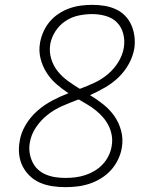

<svg xmlns="http://www.w3.org/2000/svg" viewBox="-20 -763 640 791"><path d="M249 8Q222 8 195.5 4Q169 0 145.5 -10Q122 -20 103.5 -37.5Q85 -55 73.5 -77.5Q62 -100 59 -126.5Q56 -153 61 -181Q66 -215 85.5 -248Q105 -281 133.5 -306Q162 -331 195 -348.5Q228 -366 262 -379Q236 -396 212.5 -416.5Q189 -437 172 -463.5Q155 -490 147 -522Q139 -554 145 -587Q149 -610 159 -632.5Q169 -655 185 -674Q201 -693 222.5 -707Q244 -721 267 -729Q290 -737 313.5 -740Q337 -743 360 -743Q386 -743 410.5 -739Q435 -735 457 -725Q479 -715 495.5 -698Q512 -681 521.5 -659Q531 -637 534 -612Q537 -587 533 -561Q527 -529 510 -498.5Q493 -468 468 -444Q443 -420 412.5 -402.5Q382 -385 351 -371Q379 -354 405.5 -333Q432 -312 451 -285Q470 -258 479 -224.5Q488 -191 482 -155Q478 -130 466.5 -106Q455 -82 437.5 -62.5Q420 -43 396.5 -28.5Q373 -14 348.5 -6Q324 2 299 5Q274 8 249 8ZM309 -397Q339 -408 369 -422Q399 -436 424.5 -457.5Q450 -479 467.5 -507.5Q485 -536 490 -566Q495 -595 488 -623Q481 -651 462.5 -670Q444 -689 416.5 -697Q389 -705 359 -705Q332 -705 303.5 -699Q275 -693 250 -676.5Q225 -660 208.5 -634.5Q192 -609 187 -581Q182 -550 191 -520.5Q200 -491 218.5 -468.5Q237 -446 260.5 -429Q284 -412 309 -397ZM250 -30Q270 -30 290.5 -32.5Q311 -35 331 -41.5Q351 -48 369.5 -59Q388 -70 403 -86Q418 -102 427.5 -121.5Q437 -141 440 -161Q444 -183 440.5 -204.5Q437 -226 427.5 -245Q418 -264 404.5 -279.5Q391 -295 375 -308Q359 -321 340.5 -332Q322 -343 305 -353Q304 -353 303.5 -353Q303 -353 302 -352H300Q268 -340 236 -326Q204 -312 176 -290Q148 -268 128 -238Q108 -208 103 -176Q99 -155 102 -134.5Q105 -114 113.5 -96Q122 -78 136 -65Q150 -52 169 -44Q188 -36 208.5 -33Q229 -30 250 -30Z"/></svg>

Font: Iosevka Aile XLt Obl
Style: Regular
Weight: 200
Italic angle: -9°
Designer: Belleve Invis
Foundry: Belleve Invis
Version: Version 31.1.0; ttfautohint (v1.8.4)